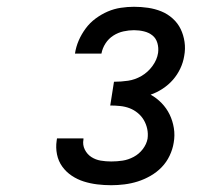

<svg xmlns="http://www.w3.org/2000/svg" viewBox="-20 -863 640 566"><path d="M308 -317Q287 -317 266.5 -319.5Q246 -322 227 -328Q208 -334 191.5 -345Q175 -356 163.5 -372Q152 -388 148 -408Q144 -428 147 -448Q147 -450 147.5 -451.5Q148 -453 148 -455H226Q226 -454 226 -453Q226 -452 226 -452Q223 -436 230 -422Q237 -408 249.5 -400Q262 -392 277 -389.5Q292 -387 308 -387Q325 -387 341.5 -389.5Q358 -392 374 -400.5Q390 -409 401 -423.5Q412 -438 415 -454Q417 -469 414 -483Q411 -497 404 -509Q397 -521 386 -530Q375 -539 362 -544Q349 -549 334 -550.5Q319 -552 305 -552L316 -622Q337 -622 357.5 -625Q378 -628 397 -639Q416 -650 429.5 -668.5Q443 -687 446 -707Q448 -722 444 -736Q440 -750 429.5 -758.5Q419 -767 404.5 -770.5Q390 -774 375 -774Q360 -774 344 -770.5Q328 -767 314 -758Q300 -749 291 -735Q282 -721 279 -705H201Q204 -725 212 -743.5Q220 -762 232.5 -779Q245 -796 262 -808.5Q279 -821 297.5 -829Q316 -837 336 -840Q356 -843 375 -843Q396 -843 416.5 -840Q437 -837 455.5 -829.5Q474 -822 489 -808.5Q504 -795 512.5 -777.5Q521 -760 524 -739.5Q527 -719 523 -698Q520 -679 511.5 -661Q503 -643 490 -628Q477 -613 459.5 -601.5Q442 -590 424 -584Q442 -574 456.5 -559Q471 -544 480 -525.5Q489 -507 492.5 -485.5Q496 -464 492 -442Q489 -423 480 -404Q471 -385 456.5 -370Q442 -355 423.5 -344.5Q405 -334 386 -328Q367 -322 347 -319.5Q327 -317 308 -317Z"/></svg>

Font: Iosevka Curly Extended
Style: Italic
Weight: 400
Width: 7
Italic angle: -9°
Monospace: yes
Designer: Belleve Invis
Foundry: Belleve Invis
Version: Version 11.1.0; ttfautohint (v1.8.3)